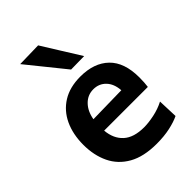

<svg xmlns="http://www.w3.org/2000/svg" viewBox="-230 -877 988 988"><g transform="rotate(-45 263.5 -383.0)"><path d="M311 12.5Q217 12.5 157 -21.5Q97 -55.5 68.5 -115Q40 -174.5 40 -251Q40 -327 67.2 -385.8Q94.5 -444.5 147.5 -477.5Q200.5 -510.5 277.5 -510.5Q377 -510.5 433.2 -456Q489.5 -401.5 489.5 -292.5Q489.5 -254.5 485.5 -227H167.5Q173 -164 211.8 -128.8Q250.5 -93.5 325.5 -93.5Q357 -93.5 399 -102.2Q441 -111 476.5 -129.5L480.5 -20.5Q452 -6.5 408.8 3Q365.5 12.5 311 12.5ZM278.5 -417Q237 -417 207.8 -387.2Q178.5 -357.5 170 -307.5L377 -311.5Q373.5 -361 346.5 -389Q319.5 -417 278.5 -417ZM269.5 -569.5Q229.5 -619.5 188 -670.5Q146.5 -721.5 104 -774.5L237.5 -777.5Q269.5 -726 301.5 -674.5Q333.5 -623 366 -571Z"/></g></svg>

Font: Heraclito SemiBold
Style: Regular
Weight: 600
Designer: Kostas Bartsokas (font) & Cristiano Sobral (main changes)
Foundry: Kostas Bartsokas (font) & Cristiano Sobral (main changes)
Version: Version 1.00;July 8, 2020;FontCreator 13.0.0.2655 64-bit